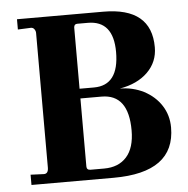

<svg xmlns="http://www.w3.org/2000/svg" viewBox="-47 -643 674 689"><g transform="rotate(-5 290.5 -298.5)"><path d="M39 0V-37L87 -35Q103 -35 103 -57V-542Q103 -549 98.5 -555.5Q94 -562 86 -562L39 -560V-597H350Q523 -597 523 -454Q523 -401 486 -364.5Q449 -328 385 -317Q431 -317 471 -297Q511 -276 533.5 -241Q556 -206 556 -162Q556 0 335 0ZM255 -36H304Q356 -36 385 -68.5Q414 -101 414 -164Q414 -294 317 -294H241V-49Q241 -36 255 -36ZM241 -329H293Q383 -329 383 -449Q383 -562 291 -562H253Q242 -562 241 -550Z"/></g></svg>

Font: UnnaBold
Style: Bold
Weight: 700
Designer: Jorge de Buen Unna
Foundry: Omnibus-Type
Version: Version 2.008;hotconv 1.0.109;makeotfexe 2.5.65596